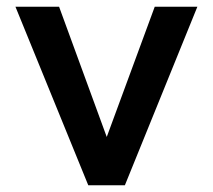

<svg xmlns="http://www.w3.org/2000/svg" viewBox="-20 -548 635 572"><path d="M26 -528 243 4H352L568 -528H441L298 -140L156 -528Z"/></svg>

Font: Mission Medium
Style: Regular
Weight: 500
Version: Version 1.000;FEAKit 1.0